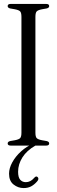

<svg xmlns="http://www.w3.org/2000/svg" viewBox="-20 -740 289 976"><path d="M34 0Q19 0 19 -11Q19 -20 32 -23L55 -27Q76 -31 82.5 -38Q89 -45 89 -66V-654Q89 -675 82.5 -682Q76 -689 55 -693L32 -697Q19 -700 19 -709Q19 -720 34 -720H215Q230 -720 230 -709Q230 -700 217 -697L194 -693Q173 -689 166.5 -682Q160 -675 160 -654V-66Q160 -45 166.5 -38Q173 -31 194 -27L217 -23Q230 -20 230 -11Q230 0 215 0ZM100 216Q72 216 49 198Q26 180 26 143Q26 115 42.5 85Q59 55 87 29.5Q115 4 150 -10L160 0Q116 25 94 60Q72 95 72 133Q72 162 83 174Q94 186 111 186Q135 186 153 165Q164 151 173 162Q179 171 168 183Q154 199 138 207.5Q122 216 100 216Z"/></svg>

Font: Instrument Serif
Style: Regular
Weight: 400
Designer: Rodrigo Fuenzalida
Foundry: fragTYPE
Version: Version 1.000; ttfautohint (v1.8.4.7-5d5b);gftools[0.9.27]